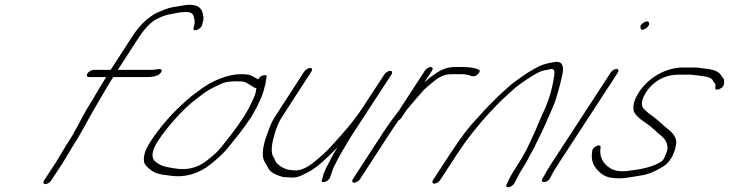

<svg xmlns="http://www.w3.org/2000/svg" viewBox="-20 -764 3056 805"><path d="M194.4 -7 242.4 -80 291.3 -161C311.6 -190 359.9 -282 375.7 -308C384.1 -323 433.9 -408 443.3 -423L455.2 -441H598.2C622.2 -441 638.2 -445 648.1 -453C658 -461 660.5 -468 655 -473C649.9 -477 627 -471 618 -471H474L565.9 -613C585.7 -643 618.4 -677 636.9 -684C657.3 -695 675.2 -701 691.7 -704C717.7 -708 728.2 -713 749.2 -713C776.6 -716 790.2 -709 792.3 -693C796.9 -680 797 -668 794.6 -659L791.7 -647C785.3 -628 820.7 -639 827.1 -658L830 -670C836.3 -691 831.3 -699 828.7 -714C818.9 -741 790.4 -750 741.5 -740C732.5 -738 722 -737 705.5 -734C679.5 -730 656.6 -718 636.7 -710C598.8 -690 565.1 -658 535.9 -613L444 -471H372C364 -471 351.5 -464 346.6 -456C341.6 -448 344.2 -441 352.2 -441H425.2C420.8 -434 410.4 -417 395.1 -392L369.9 -349C359.5 -332 350.6 -318 343.7 -306C319 -264 292.9 -207 261.3 -161L212.4 -80L164.4 -7C159.5 1 162.1 8 170.1 8C178.1 8 189.5 1 194.4 -7Z M1055 -394C1054.1 -392 1054.1 -386 1051.7 -375C1049.3 -364 1038.9 -341 1020.2 -305C1001.5 -269 962.9 -215 904.4 -143C893.5 -129 874.2 -112 846.3 -90C807.6 -60 763.1 -49 712.6 -58C672 -65 657 -65 627.3 -90C613.2 -108 618 -136 642.2 -173C682.7 -235 754.2 -313 799.4 -346C810.3 -354 821.8 -363 834.7 -373C859.6 -391 877 -398 905.9 -412C921.9 -420 941.3 -423 968.3 -423C998.3 -423 1006.3 -423 1026.4 -409C1040 -400 1048.5 -395 1055 -394ZM1062.3 -431C1059.3 -433 1055.2 -435 1050.7 -438C1033.2 -447 1029.1 -453 988.1 -453C936.1 -453 866.8 -424 822.1 -390L784.3 -362C772.9 -353 757.5 -340 742.1 -325C690.4 -277 646.8 -225 611.2 -171C588 -136 579.7 -107 584.4 -84C585.9 -75 596 -63 616.6 -48C624.7 -42 638.7 -36 659.8 -32L688.8 -28C751.9 -18 809.3 -33 862.9 -75C894.7 -101 917.1 -122 929.5 -137C965.1 -181 994.4 -214 1034.4 -275C1064.1 -325 1082.3 -366 1089 -398C1091 -406 1094.9 -414 1093.9 -420L1097.7 -440C1100.1 -449 1094.1 -451 1080.2 -447C1073.2 -445 1067.7 -440 1062.3 -431Z M1591.6 -452 1502.6 -316C1461.6 -253 1418 -205 1365.9 -148C1346.1 -126 1320.7 -103 1289.9 -79C1260.1 -57 1234.1 -47 1212.6 -50C1204.1 -51 1197.1 -51 1191.6 -52C1172.6 -54 1141.4 -74 1136.4 -86C1132.8 -95 1128.7 -101 1126.2 -106C1117.1 -120 1116.9 -146 1126.1 -183C1135.4 -220 1146.6 -249 1160 -270L1285.5 -464C1290.5 -472 1288.9 -479 1280.9 -479C1272.9 -479 1260.5 -472 1255.5 -464L1130 -270C1120.6 -255 1110.3 -232 1099.5 -200C1079.4 -145 1076.2 -106 1090.9 -83C1094.4 -78 1099.5 -68 1107.1 -55C1114.7 -42 1134.3 -31 1165.8 -22C1173.3 -21 1183.3 -21 1193.8 -20C1223.4 -17 1239.3 -25 1271.7 -42C1291.6 -52 1315.5 -70 1341.3 -94C1367.1 -118 1384.5 -135 1394.9 -146C1391 -140 1383.1 -126 1379.1 -120C1376.1 -116 1372.2 -108 1365.8 -95C1355 -73 1345.1 -57 1337.7 -38L1329.9 -10C1321.1 8 1357.5 -1 1363.8 -20L1373.6 -48C1375.1 -53 1376.6 -58 1379.5 -64C1386.4 -76 1400.2 -106 1409.1 -120L1450.6 -190L1621.6 -452C1626.6 -460 1624 -467 1616 -467C1608 -467 1596.6 -460 1591.6 -452Z M1761.5 -468 1653.7 -302C1631.9 -274 1610.7 -245 1591.4 -216L1459.4 -13C1454.5 -5 1457 2 1465 2C1473 2 1484.5 -5 1489.4 -13L1621.4 -216C1629.8 -229 1638.7 -241 1646.1 -252L1650.6 -259C1656 -262 1659.5 -265 1663 -270L1682.8 -300C1692.7 -312 1705.5 -328 1723.9 -349C1745.7 -373 1754.6 -387 1776 -404C1808.8 -430 1828.1 -453 1874.1 -453H1908.1C1924.1 -453 1937.6 -452 1948.6 -448C1959.7 -444 1966.2 -443 1971.2 -445C1987.1 -451 1998.5 -470 1986.5 -472C1973.9 -479 1950.9 -483 1916.9 -483H1886.9C1859.9 -483 1834.9 -475 1808.1 -457C1785.7 -442 1778.2 -435 1759.4 -419L1791.5 -468C1796.4 -476 1793.9 -483 1785.9 -483C1777.9 -483 1766.4 -476 1761.5 -468Z M1825.4 -9 1894.6 -115C1936.2 -179 1983.7 -239 2034.8 -294C2081.4 -344 2092.9 -353 2129.1 -386C2156.9 -412 2217.6 -452 2248 -465C2260.5 -470 2277 -471 2291.9 -475C2302.9 -475 2306.5 -466 2304.1 -449C2296.5 -397 2283.4 -350 2263.2 -305C2255.3 -287 2245.5 -267 2237.2 -246C2216.5 -196 2219.9 -207 2195.4 -153C2184 -128 2165.3 -96 2140.1 -57C2123.8 -32 2112.4 -11 2105.1 8C2092.2 28 2125.7 25 2138 2C2147.9 -16 2159.2 -41 2174.5 -64C2183.9 -79 2190.3 -90 2194.3 -98C2205.1 -120 2215.5 -135 2226.8 -160C2240.1 -189 2253.4 -212 2264.7 -239C2279.9 -276 2303.1 -321 2312.8 -355C2323.1 -390 2332.8 -424 2340 -463C2343.3 -494 2332.2 -508 2307.2 -504C2277.3 -500 2254.8 -495 2222.9 -477C2202 -465 2188.1 -457 2180.1 -451C2172.7 -446 2166.2 -441 2158.7 -436C2141.3 -423 2128.4 -415 2110 -398C2067.8 -361 2024.6 -318 1981.5 -269C1949.7 -237 1910.6 -186 1864.6 -115L1795.4 -9C1790.5 -1 1793 6 1801 6C1809 6 1820.5 -1 1825.4 -9Z M2540.6 -460 2286.5 -70C2281 -61 2275.6 -52 2270.2 -43L2253.4 -13C2244 6 2277 2 2286.4 -17L2291.3 -27C2296.2 -37 2304.1 -51 2316.5 -70L2570.6 -460C2575.5 -468 2572.9 -475 2564.9 -475C2556.9 -475 2545.5 -468 2540.6 -460ZM2680 -670C2668.5 -663 2663.1 -656 2665.6 -649C2666.2 -638 2673.2 -636 2686.2 -644C2711.6 -659 2703.9 -684 2680 -670Z M2658.7 -377C2640.9 -349 2633.1 -325 2636.2 -305C2636.3 -289 2655.5 -269 2692.7 -245C2715.3 -230 2728.9 -213 2754.1 -193C2769.1 -181 2786.3 -155 2775.1 -126C2768.7 -111 2765.2 -102 2763.8 -99C2762.3 -96 2758.3 -92 2755.8 -89C2728 -69 2684.6 -56 2623.1 -49C2587.2 -43 2559.7 -46 2539.6 -58C2505.9 -79 2492.2 -108 2497.9 -146C2500.8 -164 2465.9 -150 2463 -132C2456.3 -88 2468.5 -64 2498.7 -38C2511.3 -27 2527.8 -20 2548.9 -18C2593.4 -13 2611.8 -20 2660.3 -27C2683.8 -30 2707.2 -37 2730.1 -49C2762.5 -66 2776 -73 2792.3 -98C2807.6 -121 2815.8 -154 2815.2 -171C2814.1 -193 2793.9 -213 2777.8 -225C2761.2 -238 2741.1 -258 2723 -272C2689.3 -295 2671.7 -312 2672.1 -323C2669 -337 2674.8 -355 2688.7 -377C2718.8 -424 2769.1 -451 2824.1 -451H2867.1C2873.1 -451 2879.1 -451 2884.6 -450C2913.7 -446 2959.2 -445 2967.8 -428C2971.3 -421 2974.9 -416 2978.4 -413C2979.9 -412 2980.4 -409 2979.5 -405L2979 -396C2976.2 -378 3014 -394 3014.9 -410L3015.9 -420C3017.2 -435 3009.7 -438 3003.6 -448C2991 -469 2962.4 -474 2924.4 -478L2907.4 -480C2901.9 -481 2893.9 -481 2886.9 -481H2843.9C2773.9 -481 2700.2 -441 2658.7 -377Z"/></svg>

Font: MewTooHand
Style: UltimateIta
Weight: 400
Designer: Mew Too, Robert Jablonski
Version: Version 0.77